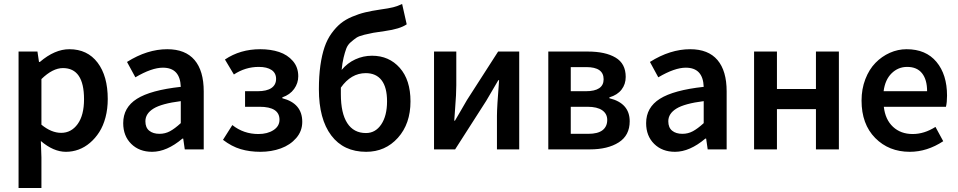

<svg xmlns="http://www.w3.org/2000/svg" viewBox="-20 -750 4811 964"><path d="M73.2 193.8V-491.2H168L175.8 -439H180.2Q254.9 -502.9 328.1 -502.9Q418.9 -502.9 470 -435.5Q521 -368.2 521 -252.9Q521 -203.6 509.8 -160.9Q498.5 -118.2 478.5 -86.9Q458.5 -55.7 431.9 -33Q405.3 -10.3 374.5 1Q343.8 12.2 311 12.2Q248.5 12.2 185.1 -42L188 40V193.8ZM287.1 -83Q337.9 -83 369.9 -127.2Q401.9 -171.4 401.9 -252Q401.9 -408.2 295.9 -408.2Q244.6 -408.2 188 -353V-124Q237.8 -83 287.1 -83Z M743.7 12.2Q679.2 12.2 638.9 -27.6Q598.6 -67.4 598.6 -131.8Q598.6 -210.4 667.5 -253.9Q736.3 -297.4 887.7 -314Q884.3 -410.2 797.9 -410.2Q741.7 -410.2 659.7 -361.8L617.7 -439Q719.2 -502.9 819.8 -502.9Q910.6 -502.9 956.8 -448.7Q1002.9 -394.5 1002.9 -291V0H907.7L899.9 -54.2H896Q817.4 12.2 743.7 12.2ZM780.8 -78.1Q809.1 -78.1 833.3 -91.1Q857.4 -104 887.7 -131.8V-242.2Q791.5 -230 750.7 -204.8Q710 -179.7 710 -141.1Q710 -109.4 729.2 -93.8Q748.5 -78.1 780.8 -78.1Z M1287.6 12.2Q1233.4 12.2 1188.2 -1.2Q1143.1 -14.6 1099.6 -47.9L1146.5 -122.1Q1203.1 -77.1 1277.3 -77.1Q1322.8 -77.1 1353 -96.7Q1383.3 -116.2 1383.3 -148.9Q1383.3 -213.9 1283.2 -213.9H1210.4V-292H1273.4Q1319.3 -292 1342.8 -308.1Q1366.2 -324.2 1366.2 -354Q1366.2 -383.3 1343.3 -398.7Q1320.3 -414.1 1279.3 -414.1Q1211.9 -414.1 1154.3 -376L1109.4 -451.2Q1186 -502.9 1286.6 -502.9Q1339.4 -502.9 1381.3 -489Q1423.3 -475.1 1450.4 -443.8Q1477.5 -412.6 1477.5 -367.2Q1477.5 -332.5 1456.8 -303.5Q1436 -274.4 1397.5 -261.2V-256.8Q1497.6 -231 1497.6 -138.2Q1497.6 -91.8 1467.3 -56.9Q1437 -22 1389.9 -4.9Q1342.8 12.2 1287.6 12.2Z M1818.4 12.2Q1705.1 12.2 1643.1 -70.1Q1581.1 -152.3 1581.1 -301.8Q1581.1 -368.2 1588.6 -421.4Q1596.2 -474.6 1609.6 -513.7Q1623 -552.7 1644.8 -582.8Q1666.5 -612.8 1690.4 -632.3Q1714.4 -651.9 1747.8 -666Q1781.2 -680.2 1813.7 -688Q1846.2 -695.8 1889.2 -702.1Q1932.1 -708 1954.3 -713.6Q1976.6 -719.2 1999 -730L2022 -627.9Q1988.3 -604.5 1913.1 -594.2Q1873.5 -588.9 1854.5 -585.4Q1835.4 -582 1808.6 -575.4Q1781.7 -568.8 1769.5 -560.5Q1757.3 -552.2 1741.5 -538.6Q1725.6 -524.9 1718.5 -505.9Q1711.4 -486.8 1705.1 -460.7Q1698.7 -434.6 1695.3 -398.9Q1724.1 -433.6 1763.9 -451.9Q1803.7 -470.2 1848.1 -470.2Q1933.1 -470.2 1987.1 -409.4Q2041 -348.6 2041 -241.2Q2041 -128.4 1977.8 -58.1Q1914.6 12.2 1818.4 12.2ZM1817.4 -82Q1865.2 -82 1894.3 -125.5Q1923.3 -168.9 1923.3 -241.2Q1923.3 -311.5 1895.8 -347.2Q1868.2 -382.8 1816.4 -382.8Q1742.7 -382.8 1691.4 -310.1V-276.9Q1691.4 -181.6 1723.6 -131.8Q1755.9 -82 1817.4 -82Z M2159.2 0V-491.2H2271V-321.8Q2271 -298.8 2269.5 -271Q2268.1 -243.2 2264.9 -202.4Q2261.7 -161.6 2260.7 -144H2264.2Q2270.5 -155.3 2293.2 -193.6Q2315.9 -231.9 2324.7 -248L2481 -491.2H2586.9V0H2475.1V-168.9Q2475.1 -210.9 2485.8 -347.2H2481.9Q2462.4 -313 2420.9 -243.2L2265.1 0Z M2732.9 0V-491.2H2931.6Q3019.5 -491.2 3070.6 -460.9Q3121.6 -430.7 3121.6 -363.8Q3121.6 -327.1 3100.6 -300Q3079.6 -272.9 3039.6 -261.2V-256.8Q3141.6 -231.9 3141.6 -141.1Q3141.6 -70.3 3086.7 -35.2Q3031.7 0 2941.9 0ZM2845.7 -292H2920.9Q3010.7 -292 3010.7 -352.1Q3010.7 -413.1 2923.8 -413.1H2845.7ZM2845.7 -78.1H2933.6Q2981.9 -78.1 3005.4 -96.4Q3028.8 -114.7 3028.8 -147.9Q3028.8 -178.7 3003.7 -196.3Q2978.5 -213.9 2929.7 -213.9H2845.7Z M3369.1 12.2Q3304.7 12.2 3264.4 -27.6Q3224.1 -67.4 3224.1 -131.8Q3224.1 -210.4 3293 -253.9Q3361.8 -297.4 3513.2 -314Q3509.8 -410.2 3423.3 -410.2Q3367.2 -410.2 3285.2 -361.8L3243.2 -439Q3344.7 -502.9 3445.3 -502.9Q3536.1 -502.9 3582.3 -448.7Q3628.4 -394.5 3628.4 -291V0H3533.2L3525.4 -54.2H3521.5Q3442.9 12.2 3369.1 12.2ZM3406.2 -78.1Q3434.6 -78.1 3458.7 -91.1Q3482.9 -104 3513.2 -131.8V-242.2Q3417 -230 3376.2 -204.8Q3335.4 -179.7 3335.4 -141.1Q3335.4 -109.4 3354.7 -93.8Q3374 -78.1 3406.2 -78.1Z M3766.1 0V-491.2H3880.9V-303.2H4076.7V-491.2H4191.9V0H4076.7V-202.1H3880.9V0Z M4547.9 12.2Q4442.9 12.2 4374.3 -57.1Q4305.7 -126.5 4305.7 -245.1Q4305.7 -303.2 4324.7 -352.5Q4343.8 -401.9 4375.5 -434.3Q4407.2 -466.8 4447.8 -484.9Q4488.3 -502.9 4531.7 -502.9Q4628.9 -502.9 4681.9 -439.2Q4734.9 -375.5 4734.9 -270Q4734.9 -236.3 4729.5 -213.9H4417.5Q4424.8 -149.4 4463.6 -113.3Q4502.4 -77.1 4562.5 -77.1Q4620.6 -77.1 4676.8 -112.8L4715.8 -41Q4634.8 12.2 4547.9 12.2ZM4416.5 -292H4634.8Q4634.8 -350.1 4609.4 -382.1Q4584 -414.1 4534.7 -414.1Q4489.3 -414.1 4456.5 -381.8Q4423.8 -349.6 4416.5 -292Z"/></svg>

Font: Toshiba Sans Medium
Style: Regular
Weight: 500
Designer: Paul D. Hunt
Foundry: Toshiba Corporation
Version: Version 2.020;PS 2.0;hotconv 1.0.86;makeotf.lib2.5.63406